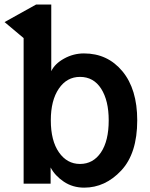

<svg xmlns="http://www.w3.org/2000/svg" viewBox="-32 -818 666 855"><path d="M-11.7 -719.7 128.9 -797.9H196.3V-501Q211.9 -534.2 253.4 -557.1Q294.9 -580.1 341.8 -580.1Q447.3 -580.1 513.2 -500.5Q579.1 -420.9 579.1 -282.2Q579.1 -134.8 507.8 -58.6Q436.5 17.6 342.8 17.6Q292 17.6 252.4 -8.8Q212.9 -35.2 193.4 -72.3V0H73.2V-648.4ZM194.3 -282.2Q194.3 -191.4 230.5 -139.6Q266.6 -87.9 324.2 -87.9Q382.8 -87.9 417.5 -139.2Q452.1 -190.4 452.1 -282.2Q452.1 -370.1 418.5 -422.9Q384.8 -475.6 324.2 -475.6Q265.6 -475.6 230 -423.3Q194.3 -371.1 194.3 -282.2Z"/></svg>

Font: Gothic A1
Style: Bold
Weight: 700
Version: Version 2.50